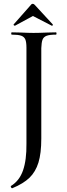

<svg xmlns="http://www.w3.org/2000/svg" viewBox="-20 -795 350 1009"><path d="M38 182Q82 155 101 100.5Q120 46 119 -40V-544Q119 -574 113 -588Q107 -602 91 -607.5Q75 -613 42 -613Q39 -613 39 -619Q39 -625 42 -625L90 -624Q130 -622 156 -622Q185 -622 229 -624L274 -625Q277 -625 277 -619Q277 -613 274 -613Q241 -613 225 -607Q209 -601 203.5 -586.5Q198 -572 197 -542V-67Q197 11 182 59.5Q167 108 135 139Q103 170 45 194Q41 195 38 189.5Q35 184 38 182ZM58 -660Q55 -660 52.5 -662.5Q50 -665 52 -667L143 -770Q146 -775 152 -775Q157 -775 162 -770L257 -667Q259 -665 256.5 -661.5Q254 -658 252 -660L153 -711L59 -660Z"/></svg>

Font: Cormorant Upright Medium
Style: Regular
Weight: 500
Designer: Christian Thalmann (Catharsis Fonts)
Foundry: Catharsis Fonts
Version: Version 3.302